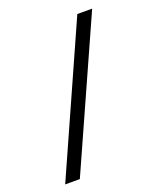

<svg xmlns="http://www.w3.org/2000/svg" viewBox="-142 -819 791 948"><g transform="rotate(-20 253.5 -345.0)"><path d="M457 -730 112 40H35L379 -730Z"/></g></svg>

Font: Mplus 1p
Style: Regular
Weight: 400
Version: Version 1.061